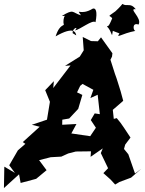

<svg xmlns="http://www.w3.org/2000/svg" viewBox="-23 -925 739 977"><path d="M490 -146 527 -69 503 -44 539 -12 563 14 585 1 644 -21 696 -66 664 -42 630 -140 608 -167 614 -189 641 -225C618 -258 598 -294 571 -324L556 -320L551 -366L604 -412L591 -460C581 -490 573 -521 562 -549L539 -621L547 -637L549 -654L491 -735L475 -715L440 -716L398 -737L403 -669L383 -637L308 -590L336 -592L248 -477L251 -512L207 -466L231 -407L216 -316L139 -290L179 -280L93 -202L106 -193L68 -160L24 -84L53 -45L-1 -77L-3 32L74 -38L82 6L161 -15L214 -59L176 -110L235 -125L289 -128L324 -144L363 -154L440 -155L438 -127L500 -170ZM293 -265 294 -316 329 -322 375 -371 396 -442 369 -455 385 -488 397 -498 452 -468 437 -426 474 -443 485 -344 459 -348 439 -314 465 -275 436 -232 340 -246 366 -294 272 -289ZM347 -756C343 -782 382 -794 358 -770C384 -774 448 -827 463 -812C474 -868 464 -886 449 -881C385 -842 363 -887 389 -847C342 -861 355 -882 292 -844C332 -841 298 -867 300 -808C309 -786 284 -813 260 -740C356 -795 362 -758 365 -745ZM585 -755C565 -726 594 -754 667 -768C656 -765 646 -813 682 -800C702 -833 627 -884 668 -878C641 -914 623 -889 600 -905C579 -877 525 -834 575 -875C516 -832 534 -852 548 -832C525 -775 526 -800 522 -790C550 -761 545 -723 551 -768Z"/></svg>

Font: Asimov Aggro
Style: It
Weight: 500
Designer: Google
Version: Version 2.000980; 2014